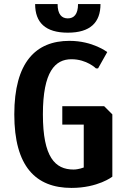

<svg xmlns="http://www.w3.org/2000/svg" viewBox="-20 -910 630 940"><path d="M50 -350C50 -95 155 10 330 10C460 10 530 -45 530 -45V-350L490 -390H285V-300H390V-90C390 -90 365 -80 340 -80C250 -80 190 -140 190 -350C190 -560 250 -620 330 -620C405 -620 450 -575 450 -575H460L505 -655C505 -655 435 -710 320 -710C155 -710 50 -605 50 -350ZM312 -820C282 -820 262 -840 262 -890H152C152 -800 202 -750 312 -750C422 -750 472 -800 472 -890H362C362 -840 342 -820 312 -820Z"/></svg>

Font: Scada
Style: Bold
Weight: 700
Designer: Jovanny Lemonad
Foundry: Jovanny Lemonad
Version: Version 3.005